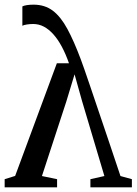

<svg xmlns="http://www.w3.org/2000/svg" viewBox="-23 -804 586 824"><path d="M121 -784Q169.5 -784 203.8 -758Q238 -732 266.2 -679.8Q294.5 -627.5 324 -548.5Q328 -538 338.5 -508.2Q349 -478.5 364.5 -432.5Q380 -386.5 400.2 -327Q420.5 -267.5 444.2 -197Q468 -126.5 494 -48.5L543 -35V0H365V-35L425 -48.5L329.5 -369L297 -485L261.5 -368L157 -48.5L222 -35V0H-3V-35L42 -49L221 -532.5H273Q259 -572.5 242.2 -603.8Q225.5 -635 206 -656.8Q186.5 -678.5 165 -689.8Q143.5 -701 119.5 -701Q106 -701 92.8 -699Q79.5 -697 73 -693.5V-776.5Q79.5 -780 92.2 -782Q105 -784 121 -784Z"/></svg>

Font: Merriweather 72pt
Style: Regular
Weight: 400
Version: Version 2.100